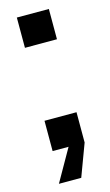

<svg xmlns="http://www.w3.org/2000/svg" viewBox="-111 -602 445 778"><g transform="rotate(-15 112.0 -212.5)"><path d="M44.9 -127H179.2V0L128.9 134.8H35.2L111.8 0H44.9ZM44.9 -433.1V-560.1H179.2V-433.1Z"/></g></svg>

Font: TASA Explorer SemiBold
Style: Regular
Weight: 600
Designer: Weizhong Zhang
Foundry: Local Remote
Version: Version 1.000;Glyphs 3.1.2 (3151)